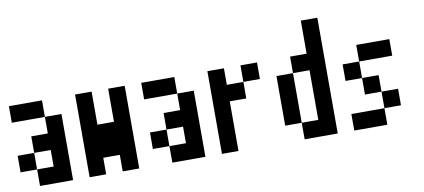

<svg xmlns="http://www.w3.org/2000/svg" viewBox="-76 -1152 3153 1429"><g transform="rotate(-10 1500.0 -437.5)"><path d="M0 -125V-250H125V-125ZM0 -500V-625H250V-500ZM125 -250V-375H250V-500H375V0H125V-125H250V-250Z M500 0V-625H625V-375H750V-625H875V0H750V-125H625V0Z M1000 -125V-250H1125V-125ZM1000 -500V-625H1250V-500ZM1125 -250V-375H1250V-500H1375V0H1125V-125H1250V-250Z M1500 0V-625H1625V-500H1750V-375H1625V0ZM1750 -500V-625H1875V-500Z M2000 -125V-500H2125V-125ZM2125 -125H2250V-500H2125V-625H2250V-875H2375V0H2125Z M2500 0V-125H2750V0ZM2500 -375V-500H2625V-375ZM2625 -250V-375H2750V-250ZM2625 -500V-625H2875V-500ZM2750 -250H2875V-125H2750Z"/></g></svg>

Font: GalmuriMono7 Regular
Style: Regular
Weight: 400
Designer: Lee Minseo (quiple)
Version: Version 2.399;hotconv 1.1.1;makeotfexe 2.6.0 DEVELOPMENT